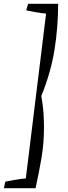

<svg xmlns="http://www.w3.org/2000/svg" viewBox="-98 -751 353 1004"><path d="M-78 233 -70 199Q-70 199 -56 196Q-42 193 -23 190Q-4 187 13 184.5Q30 182 37 182L143 -680Q136 -680 119.5 -682.5Q103 -685 84.5 -688Q66 -691 52.5 -694Q39 -697 39 -697L49 -731H206Q206 -609 187 -490.5Q168 -372 118 -249Q126 -206 129 -165.5Q132 -125 132 -85Q132 -4 119.5 71.5Q107 147 88 233Z"/></svg>

Font: Mate
Style: Italic
Weight: 400
Italic angle: -10.8°
Designer: Eduardo Rodriguez Tunni
Foundry: Eduardo Rodriguez Tunni
Version: Version 1.003; ttfautohint (v1.8.4.7-5d5b);gftools[0.9.24]